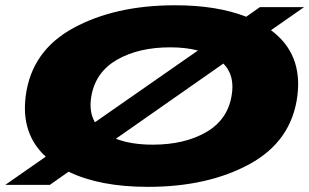

<svg xmlns="http://www.w3.org/2000/svg" viewBox="-54 -701 1173 728"><path d="M-34 0 119.5 -107Q25 -193.5 43.5 -337Q65.5 -508 223.8 -594.5Q382 -681 610 -681Q769 -681 879.5 -637.5L931.5 -674H1099L973.5 -586.5Q1094 -497.5 1073.5 -337Q1051.5 -166 893 -79.2Q734.5 7.5 507 7.5Q324.5 7.5 206 -50L135 0ZM525.5 -152.5Q644.5 -152.5 726.5 -199.2Q808.5 -246 824 -337Q838 -414.5 793 -460L385.5 -175Q442.5 -152.5 525.5 -152.5ZM306 -237.5 696.5 -509.5Q650.5 -521.5 591 -521.5Q472 -521.5 390.2 -474.8Q308.5 -428 292.5 -337Q282 -278 306 -237.5Z"/></svg>

Font: Anybody UltraExpanded ExtraBold
Style: Italic
Weight: 800
Width: 9
Italic angle: -10°
Designer: Tyler Finck
Foundry: Etcetera Type Company
Version: Version 1.010; ttfautohint (v1.8.3) -l 8 -r 50 -G 200 -x 14 